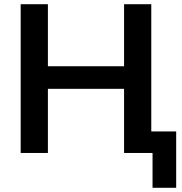

<svg xmlns="http://www.w3.org/2000/svg" viewBox="-20 -725 861 910"><path d="M78 0V-705H207V-411H568V-705H697V-102H815V165H703V0H568V-304H207V0Z"/></svg>

Font: MulishBold
Style: Bold
Weight: 700
Designer: Vernon Adams
Foundry: Vernon Adams
Version: Version 3.602; ttfautohint (v1.8.3)